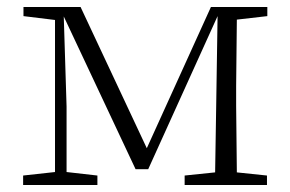

<svg xmlns="http://www.w3.org/2000/svg" viewBox="-20 -528 829 548"><path d="M137 0H258V-27L170 -37V-224L162 -481L367 -45H403L601 -482L597 -223L594 -36L507 -27V0H742V-27L656 -36L654 -226V-283L656 -472L743 -482V-508H582L399 -105L210 -508H47V-482L137 -471V-37L46 -27V0Z"/></svg>

Font: Noto Serif CJK HK ExtraLight
Style: Regular
Weight: 200
Designer: Ryoko NISHIZUKA 西塚涼子 (kana & ideographs); Frank Grießhammer (Latin, Greek & Cyrillic); Wenlong ZHANG 张文龙 (bopomofo); San
Foundry: Adobe
Version: Version 2.001;hotconv 1.1.0;makeotfexe 2.6.0